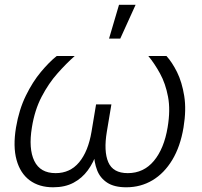

<svg xmlns="http://www.w3.org/2000/svg" viewBox="-20 -775 843 802"><path d="M202.1 7.3Q143.1 7.3 103.8 -22Q64.5 -51.3 49.1 -107.2Q33.7 -163.1 46.9 -242.7Q59.6 -317.4 87.9 -375.2Q116.2 -433.1 150.9 -474.6Q185.5 -516.1 216.8 -541H292Q256.8 -509.8 220 -468.3Q183.1 -426.8 154.1 -371.3Q125 -315.9 113.3 -243.2Q98.6 -153.8 123.3 -102.8Q147.9 -51.8 212.4 -51.8Q272.9 -51.8 310.8 -97.4Q348.6 -143.1 362.3 -225.1L381.3 -338.9H445.3L426.3 -225.1Q412.6 -143.1 432.4 -97.4Q452.1 -51.8 513.7 -51.8Q580.1 -51.8 622.8 -103Q665.5 -154.3 680.2 -243.2Q692.4 -315.4 681.9 -370.8Q671.4 -426.3 648.4 -468Q625.5 -509.8 599.6 -541H675.3Q698.7 -515.6 719.5 -473.9Q740.2 -432.1 749.5 -374.3Q758.8 -316.4 746.6 -242.7Q733.4 -163.1 699.7 -107.2Q666 -51.3 616.9 -22Q567.9 7.3 507.3 7.3Q457 7.3 427.5 -12.2Q397.9 -31.7 385.5 -64.5Q373 -97.2 372.1 -137.2H384.3Q370.6 -96.2 346.7 -63.5Q322.8 -30.8 287.1 -11.7Q251.5 7.3 202.1 7.3ZM435.5 -613.8 477.1 -754.9H546.4L482.4 -613.8Z"/></svg>

Font: Inter 17pt Light
Style: Italic
Weight: 300
Italic angle: -9.3988°
Version: Version 4.001;git-66647c0bb